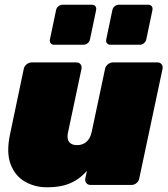

<svg xmlns="http://www.w3.org/2000/svg" viewBox="-20 -785 713 815"><path d="M178 10Q128 10 86 -14Q44 -38 25 -88Q6 -138 23 -217L81 -493Q83 -504 93 -512Q103 -520 114 -520H305Q316 -520 322 -512Q328 -504 326 -493L269 -224Q265 -206 268 -194Q271 -182 281 -175.5Q291 -169 307 -169Q331 -169 347 -183Q363 -197 369 -224L426 -493Q428 -504 438 -512Q448 -520 459 -520H649Q660 -520 666 -512Q672 -504 670 -493L571 -27Q569 -16 559.5 -8Q550 0 539 0H364Q353 0 346.5 -8Q340 -16 342 -27L349 -60Q328 -36 303.5 -20.5Q279 -5 249 2.5Q219 10 178 10ZM449 -595Q439 -595 434 -601.5Q429 -608 431 -618L457 -742Q459 -752 467 -758.5Q475 -765 485 -765H609Q619 -765 624 -758.5Q629 -752 627 -742L601 -618Q599 -608 591 -601.5Q583 -595 573 -595ZM210 -595Q200 -595 195 -601.5Q190 -608 192 -618L218 -742Q220 -752 228 -758.5Q236 -765 246 -765H370Q380 -765 385 -758.5Q390 -752 388 -742L362 -618Q360 -608 352 -601.5Q344 -595 334 -595Z"/></svg>

Font: Rubik Black
Style: Italic
Weight: 900
Italic angle: -12°
Designer: Hubert and Fischer
Foundry: Hubert and Fischer
Version: Version 2.300;gftools[0.9.30]